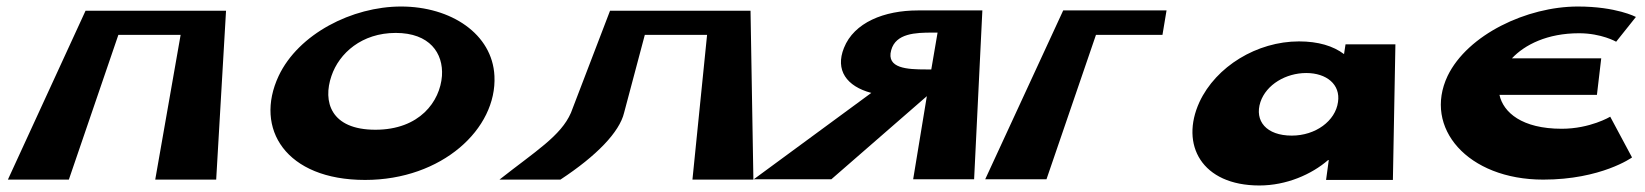

<svg xmlns="http://www.w3.org/2000/svg" viewBox="-20 -552 5045 589"><path d="M343.1 -445H534.1L456.2 -1H643.2L673.4 -519H547.4H368.4H242.4L4.2 -1H191.2Z M834.8 -319C759 -157 857 0 1100 0C1336 0 1505 -157 1496.8 -319C1490.6 -448 1363.4 -532 1210.4 -532C1060.4 -532 895.6 -448 834.8 -319ZM996.8 -319C1020.5 -389 1090 -451 1194 -451C1298 -451 1340.5 -389 1335.8 -319C1329.9 -241 1267.6 -154 1131.6 -154C993.6 -154 969.9 -241 996.8 -319Z M1894.5 -206 1958.1 -445H2149.1L2104.2 -1H2291.2L2282.4 -519H2156.4H1978.4H1851.4L1731.5 -206C1700.7 -135 1622.5 -88 1512.2 -1H1699.2C1810.3 -74 1880.5 -147 1894.5 -206Z M2795.6 -520C2692.6 -520 2599.9 -483 2569 -405C2541.6 -337 2576.9 -287 2652.9 -267L2292.3 -2H2530.3L2823.3 -257L2781.3 -2H2968.3L2993.6 -520ZM2819.9 -339C2763.9 -339 2698.3 -342 2713.9 -398C2727.9 -450 2789.2 -452 2840.2 -452H2856.2L2836.9 -339Z M3546.1 -445 3558.6 -520H3241.6L3002.3 -2H3190.3L3342.1 -445Z M3659.6 -239C3599.5 -108 3666.4 17 3843.4 17C3926.4 17 4003.6 -17 4054.3 -61H4056.3L4048 0H4253L4260.7 -416H4107.7L4103.1 -386C4069.9 -411 4024 -425 3965 -425C3836 -425 3710.3 -348 3659.6 -239ZM3846.6 -239C3864.8 -293 3925.2 -328 3987.2 -328C4049.2 -328 4092.8 -293 4084.6 -239C4076.7 -181 4015.8 -136 3942.8 -136C3864.8 -136 3827.7 -181 3846.6 -239Z M4771 -157C4649 -157 4591.7 -207 4579.9 -261H4878.9L4892.1 -373H4618.1C4657.5 -415 4726.9 -450 4823.9 -450C4892.9 -450 4937.9 -424 4937.9 -424L4998.5 -500C4998.5 -500 4938.4 -532 4820.4 -532C4664.4 -532 4482.2 -446 4420.8 -319C4345.5 -160 4482.2 -1 4714.2 -1C4892.2 -1 4986.6 -69 4986.6 -69L4919.7 -194C4919.7 -194 4858 -157 4771 -157Z"/></svg>

Font: Hussar Milosc
Style: Obl
Weight: 700
Foundry: Cannot Into Space Fonts
Version: Version 1.02